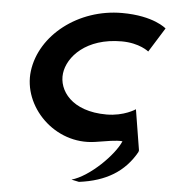

<svg xmlns="http://www.w3.org/2000/svg" viewBox="-62 -784 947 1067"><g transform="rotate(5 411.5 -250.0)"><path d="M537.8 -158.4C343.4 -158.4 265.9 -270.6 277.5 -364.9C289 -458.4 389.4 -570.6 586.8 -570.6C687.1 -570.6 738.8 -527.3 738.8 -527.3L823.5 -663.3C823.5 -663.3 753.2 -727.9 575.8 -727.9C331.5 -727.9 124.5 -564.7 98.6 -363.2C73 -164.6 264.5 33 488.6 -1.1C554 -11.1 603.4 -21.5 639.7 -17.9C607.6 59.1 476.8 190.5 376 219L418.4 228C568 208.7 670.1 147.2 733.8 33C733 30.1 732.2 27.4 731.4 24.7C734.6 28.5 736.4 31.4 736.8 32.5L698.8 -201.7C698.8 -201.7 636.5 -158.4 537.8 -158.4ZM736.8 32.5C736.8 32.8 736.9 32.9 736.8 33Z"/></g></svg>

Font: Hussar
Style: BdSuprExtOblOne
Weight: 700
Foundry: Cannot Into Space Fonts
Version: Version 2.00